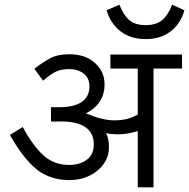

<svg xmlns="http://www.w3.org/2000/svg" viewBox="-20 -804 811 824"><path d="M22.5 0ZM638.8 -510V0H571.2V-241.2Q525 -227.5 485 -227.5Q458.8 -227.5 435 -232.5Q447.5 -211.2 447.5 -171.2Q447.5 -112.5 398.1 -71.9Q348.8 -31.2 277.5 -31.2Q193.8 -31.2 136.2 -78.1Q78.8 -125 22.5 -225L77.5 -258.8Q122.5 -176.2 167.5 -136.2Q212.5 -96.2 276.2 -96.2Q323.8 -96.2 353.1 -118.8Q382.5 -141.2 382.5 -183.8Q382.5 -288.8 222.5 -282.5H198.8V-343.8H227.5Q363.8 -342.5 363.8 -433.8Q363.8 -468.8 339.4 -488.1Q315 -507.5 276.2 -507.5Q240 -507.5 215.6 -494.4Q191.2 -481.2 165 -457.5L127.5 -508.8Q162.5 -536.2 195 -553.8Q227.5 -571.2 277.5 -571.2Q345 -571.2 386.9 -534.4Q428.8 -497.5 428.8 -441.2Q428.8 -401.2 408.8 -369.4Q388.8 -337.5 348.8 -317.5Q420 -287.5 468.8 -287.5Q502.5 -287.5 525.6 -293.8Q548.8 -300 571.2 -312.5V-510H453.8V-570H761.2V-510ZM437.5 -760 492.5 -783.8Q510 -738.8 535 -717.5Q560 -696.2 605 -696.2Q650 -696.2 675.6 -717.5Q701.2 -738.8 718.8 -783.8L771.2 -760Q756.2 -703.8 713.1 -670Q670 -636.2 605 -636.2Q540 -636.2 496.9 -670Q453.8 -703.8 437.5 -760Z"/></svg>

Font: Cambay
Style: Regular
Weight: 400
Designer: Pooja Saxena
Foundry: Pooja Saxena
Version: Version 1.181;PS 001.181;hotconv 1.0.70;makeotf.lib2.5.58329